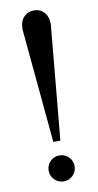

<svg xmlns="http://www.w3.org/2000/svg" viewBox="-84 -753 409 802"><g transform="rotate(-10 120.0 -352.5)"><path d="M120 -715Q146 -715 163 -697Q180 -679 180 -645L135 -160H105L60 -645Q60 -679 77 -697Q94 -715 120 -715ZM65 -45Q65 -68 81 -84Q97 -100 120 -100Q143 -100 159 -84Q175 -68 175 -45Q175 -22 159 -6Q143 10 120 10Q97 10 81 -6Q65 -22 65 -45Z"/></g></svg>

Font: Oranienbaum
Style: Regular
Weight: 400
Designer: Oleg Pospelov and Jovanny Lemonad
Foundry: Oleg Pospelov and jovanny Lemonad
Version: Version 1.001; ttfautohint (v0.91) -l 8 -r 50 -G 200 -x 0 -w